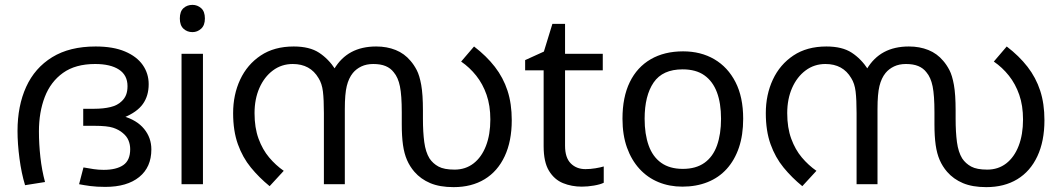

<svg xmlns="http://www.w3.org/2000/svg" viewBox="-20 -757 4351 789"><path d="M373 -566Q445 -566 493.5 -545.5Q542 -525 566.5 -490Q591 -455 591 -411Q591 -363 567 -329.5Q543 -296 489 -274L485 -280Q542 -264 572 -227.5Q602 -191 602 -143Q602 -70 552 -29.5Q502 11 413 11Q377 11 351 7.5Q325 4 305 0L323 -69Q345 -65 365 -62Q385 -59 406 -59Q458 -59 486.5 -78.5Q515 -98 515 -144Q515 -163 508 -180Q501 -197 485 -210Q469 -224 445 -232Q421 -240 368 -240H322V-310H367Q405 -310 434 -317Q463 -324 480 -341Q492 -352 498 -367Q504 -382 504 -403Q504 -448 469 -471Q434 -494 371 -494Q290 -494 239 -457.5Q188 -421 164 -358.5Q140 -296 140 -217Q140 -165 146 -111Q152 -57 165 -9L83 4Q68 -45 60 -106Q52 -167 52 -219Q52 -322 87.5 -400Q123 -478 194.5 -522Q266 -566 373 -566Z M814 -536V0H726V-536ZM771 -737Q791 -737 806.5 -723.5Q822 -710 822 -681Q822 -653 806.5 -639Q791 -625 771 -625Q749 -625 734 -639Q719 -653 719 -681Q719 -710 734 -723.5Q749 -737 771 -737Z M1526 -566Q1570 -566 1606 -551.5Q1642 -537 1667 -507Q1681 -491 1692.5 -469Q1704 -447 1711 -408Q1718 -369 1718 -303V-269Q1718 -214 1723.5 -173Q1729 -132 1745 -106Q1759 -85 1782 -72.5Q1805 -60 1848 -60Q1893 -60 1926 -85.5Q1959 -111 1977 -157.5Q1995 -204 1995 -266Q1995 -323 1979.5 -367.5Q1964 -412 1937 -446Q1910 -480 1875 -504L1928 -566Q1979 -527 2013.5 -482.5Q2048 -438 2065.5 -384.5Q2083 -331 2083 -263Q2083 -177 2054 -115Q2025 -53 1971.5 -20.5Q1918 12 1844 12Q1787 12 1748 -4.5Q1709 -21 1683 -51Q1664 -73 1652.5 -99.5Q1641 -126 1636 -161.5Q1631 -197 1631 -246V-295Q1631 -365 1623.5 -402Q1616 -439 1598 -460Q1585 -477 1564.5 -485.5Q1544 -494 1514 -494Q1486 -494 1465 -484Q1444 -474 1430 -457Q1413 -436 1405 -403.5Q1397 -371 1397 -309V0H1311V-292Q1311 -348 1307 -381Q1303 -414 1289 -436Q1272 -465 1245.5 -479.5Q1219 -494 1183 -494Q1137 -494 1101.5 -467.5Q1066 -441 1046 -395.5Q1026 -350 1026 -292Q1026 -232 1042.5 -187Q1059 -142 1086 -110Q1113 -78 1146 -55L1088 8Q1045 -27 1011 -68.5Q977 -110 957.5 -164.5Q938 -219 938 -292Q938 -368 967 -430Q996 -492 1051.5 -529Q1107 -566 1187 -566Q1252 -566 1291 -540.5Q1330 -515 1358 -472L1353 -473Q1381 -520 1424 -543Q1467 -566 1526 -566Z M2386 -62Q2406 -62 2427 -65.5Q2448 -69 2461 -73V-6Q2447 1 2421 5.5Q2395 10 2371 10Q2329 10 2293.5 -4.5Q2258 -19 2236 -55Q2214 -91 2214 -156V-468H2138V-510L2215 -545L2250 -659H2302V-536H2457V-468H2302V-158Q2302 -109 2325.5 -85.5Q2349 -62 2386 -62Z M3034 -269Q3034 -202 3016.5 -150.5Q2999 -99 2966.5 -63Q2934 -27 2887.5 -8.5Q2841 10 2784 10Q2731 10 2686 -8.5Q2641 -27 2608 -63Q2575 -99 2556.5 -150.5Q2538 -202 2538 -269Q2538 -358 2568 -419.5Q2598 -481 2654 -513.5Q2710 -546 2787 -546Q2860 -546 2915.5 -513.5Q2971 -481 3002.5 -419.5Q3034 -358 3034 -269ZM2629 -269Q2629 -206 2645.5 -159.5Q2662 -113 2697 -88Q2732 -63 2786 -63Q2840 -63 2875 -88Q2910 -113 2926.5 -159.5Q2943 -206 2943 -269Q2943 -333 2926 -378Q2909 -423 2874.5 -447.5Q2840 -472 2785 -472Q2703 -472 2666 -418Q2629 -364 2629 -269Z M3715 -566Q3759 -566 3795 -551.5Q3831 -537 3856 -507Q3870 -491 3881.5 -469Q3893 -447 3900 -408Q3907 -369 3907 -303V-269Q3907 -214 3912.5 -173Q3918 -132 3934 -106Q3948 -85 3971 -72.5Q3994 -60 4037 -60Q4082 -60 4115 -85.5Q4148 -111 4166 -157.5Q4184 -204 4184 -266Q4184 -323 4168.5 -367.5Q4153 -412 4126 -446Q4099 -480 4064 -504L4117 -566Q4168 -527 4202.5 -482.5Q4237 -438 4254.5 -384.5Q4272 -331 4272 -263Q4272 -177 4243 -115Q4214 -53 4160.5 -20.5Q4107 12 4033 12Q3976 12 3937 -4.5Q3898 -21 3872 -51Q3853 -73 3841.5 -99.5Q3830 -126 3825 -161.5Q3820 -197 3820 -246V-295Q3820 -365 3812.5 -402Q3805 -439 3787 -460Q3774 -477 3753.5 -485.5Q3733 -494 3703 -494Q3675 -494 3654 -484Q3633 -474 3619 -457Q3602 -436 3594 -403.5Q3586 -371 3586 -309V0H3500V-292Q3500 -348 3496 -381Q3492 -414 3478 -436Q3461 -465 3434.5 -479.5Q3408 -494 3372 -494Q3326 -494 3290.5 -467.5Q3255 -441 3235 -395.5Q3215 -350 3215 -292Q3215 -232 3231.5 -187Q3248 -142 3275 -110Q3302 -78 3335 -55L3277 8Q3234 -27 3200 -68.5Q3166 -110 3146.5 -164.5Q3127 -219 3127 -292Q3127 -368 3156 -430Q3185 -492 3240.5 -529Q3296 -566 3376 -566Q3441 -566 3480 -540.5Q3519 -515 3547 -472L3542 -473Q3570 -520 3613 -543Q3656 -566 3715 -566Z"/></svg>

Font: lmalayalam25
Style: Book
Weight: 400
Designer: Jelle Bosma - Monotype Design Team
Foundry: Monotype Imaging Inc.
Version: Version 2.003